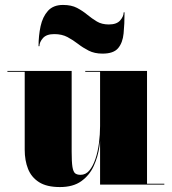

<svg xmlns="http://www.w3.org/2000/svg" viewBox="-20 -747 695 777"><path d="M222.5 10Q169 10 138 -9.8Q107 -29.5 93.5 -63.5Q80 -97.5 80 -141V-456.5H10V-460H270V-133.5Q270 -91.5 273.2 -71.5Q276.5 -51.5 284.2 -45.5Q292 -39.5 306 -39.5Q327 -39.5 341.8 -57.2Q356.5 -75 366.2 -104Q376 -133 380.5 -168Q385 -203 385 -237H388.5Q388.5 -198.5 382.5 -155.5Q376.5 -112.5 359.2 -75Q342 -37.5 309 -13.8Q276 10 222.5 10ZM385 0V-456.5H325V-460H575V-3.5H645V0ZM395 -530Q362.5 -530 339 -542Q315.5 -554 295.5 -569.5Q275.5 -585 253 -597Q230.5 -609 199.5 -609Q168 -609 153.8 -592.8Q139.5 -576.5 139.5 -560H136Q136 -602.5 144.2 -640.8Q152.5 -679 174 -703Q195.5 -727 235 -727Q269 -727 291.8 -715Q314.5 -703 333.2 -687.5Q352 -672 372 -660Q392 -648 420.5 -648Q452 -648 466.2 -664.2Q480.5 -680.5 480.5 -697H484Q484 -649.5 480.2 -611.8Q476.5 -574 458 -552Q439.5 -530 395 -530Z"/></svg>

Font: Bodoni Moda 48pt Black
Style: Regular
Weight: 900
Designer: Owen Earl
Foundry: indestructible type
Version: Version 2.004